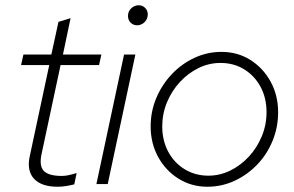

<svg xmlns="http://www.w3.org/2000/svg" viewBox="-20 -699 1118 729"><path d="M199 10Q137 10 109 -20.5Q81 -51 93 -106L167 -452H60L69 -492H175L202 -616L248 -630L219 -492H365L356 -452H210L138 -115Q128 -70 146 -50.5Q164 -31 215 -31Q226 -31 238.5 -33.5Q251 -36 271 -42L262 1Q246 5 230.5 7.5Q215 10 199 10Z M346 0 451 -492H494L389 0ZM500 -603Q486 -603 476 -613Q466 -623 466 -638Q466 -650 471.5 -659Q477 -668 486.5 -673.5Q496 -679 507 -679Q521 -679 531 -669Q541 -659 541 -645Q541 -633 535.5 -623.5Q530 -614 520.5 -608.5Q511 -603 500 -603Z M767 10Q707 10 658 -20.5Q609 -51 580.5 -103Q552 -155 552 -219Q552 -276 573.5 -327Q595 -378 632.5 -417.5Q670 -457 718.5 -479.5Q767 -502 821 -502Q882 -502 930.5 -471.5Q979 -441 1007.5 -389Q1036 -337 1036 -273Q1036 -216 1015 -164.5Q994 -113 956.5 -74Q919 -35 870.5 -12.5Q822 10 767 10ZM771 -32Q815 -32 854.5 -51.5Q894 -71 925 -104.5Q956 -138 974 -181.5Q992 -225 992 -273Q992 -327 969.5 -369Q947 -411 907.5 -435.5Q868 -460 817 -460Q773 -460 733.5 -440.5Q694 -421 663 -387.5Q632 -354 614 -310.5Q596 -267 596 -219Q596 -166 618.5 -123.5Q641 -81 681 -56.5Q721 -32 771 -32Z"/></svg>

Font: Red Hat Display
Style: Italic
Weight: 300
Italic angle: -12°
Designer: Pentagram, MCKL
Foundry: Pentagram, MCKL
Version: Version 1.023